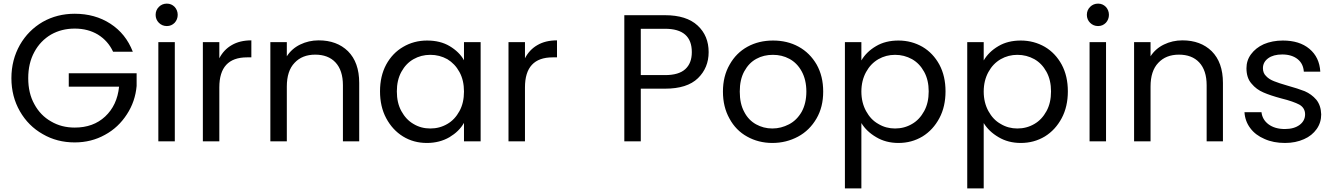

<svg xmlns="http://www.w3.org/2000/svg" viewBox="-20 -781 7372 1061"><path d="M714 -495C714 -495 714 -495 714 -495C688 -562 647 -613 590 -650C533 -687 467 -705 393 -705C393 -705 393 -705 393 -705C328 -705 269 -690 216 -660C163 -629 121 -587 90 -533C59 -478 43 -417 43 -349C43 -349 43 -349 43 -349C43 -281 59 -220 90 -166C121 -112 163 -70 216 -40C269 -9 328 6 393 6C393 6 393 6 393 6C454 6 510 -8 560 -36C610 -63 650 -101 681 -149C712 -196 730 -249 735 -306C735 -306 735 -376 735 -376C735 -376 360 -376 360 -376C360 -376 360 -302 360 -302C360 -302 638 -302 638 -302C638 -302 638 -302 638 -302C631 -233 605 -178 561 -137C517 -96 461 -76 393 -76C393 -76 393 -76 393 -76C344 -76 301 -87 262 -110C223 -132 192 -164 170 -205C147 -246 136 -294 136 -349C136 -349 136 -349 136 -349C136 -404 147 -452 170 -494C192 -535 223 -567 262 -590C301 -612 344 -623 393 -623C393 -623 393 -623 393 -623C442 -623 484 -612 521 -590C558 -567 586 -536 605 -495C605 -495 714 -495 714 -495Z M902 -637C902 -637 902 -637 902 -637C919 -637 933 -643 945 -655C956 -667 962 -682 962 -699C962 -699 962 -699 962 -699C962 -716 956 -731 945 -743C933 -755 919 -761 902 -761C902 -761 902 -761 902 -761C885 -761 870 -755 858 -743C846 -731 840 -716 840 -699C840 -699 840 -699 840 -699C840 -682 846 -667 858 -655C870 -643 885 -637 902 -637ZM855 -548C855 -548 855 0 855 0C855 0 946 0 946 0C946 0 946 -548 946 -548C946 -548 855 -548 855 -548Z M1192 -459C1192 -459 1192 -548 1192 -548C1192 -548 1101 -548 1101 -548C1101 -548 1101 0 1101 0C1101 0 1192 0 1192 0C1192 0 1192 -298 1192 -298C1192 -298 1192 -298 1192 -298C1192 -409 1243 -464 1345 -464C1345 -464 1369 -464 1369 -464C1369 -464 1369 -558 1369 -558C1369 -558 1369 -558 1369 -558C1326 -558 1290 -549 1261 -532C1231 -515 1208 -490 1192 -459Z M1741 -558C1741 -558 1741 -558 1741 -558C1704 -558 1670 -550 1639 -535C1608 -520 1583 -498 1565 -470C1565 -470 1565 -548 1565 -548C1565 -548 1474 -548 1474 -548C1474 -548 1474 0 1474 0C1474 0 1565 0 1565 0C1565 0 1565 -303 1565 -303C1565 -303 1565 -303 1565 -303C1565 -360 1579 -404 1608 -434C1636 -464 1674 -479 1722 -479C1722 -479 1722 -479 1722 -479C1769 -479 1807 -465 1834 -436C1861 -407 1875 -365 1875 -310C1875 -310 1875 0 1875 0C1875 0 1965 0 1965 0C1965 0 1965 -323 1965 -323C1965 -323 1965 -323 1965 -323C1965 -399 1944 -457 1903 -498C1862 -538 1808 -558 1741 -558Z M2080 -276C2080 -276 2080 -276 2080 -276C2080 -221 2091 -171 2114 -128C2137 -85 2168 -51 2207 -27C2246 -3 2290 9 2339 9C2339 9 2339 9 2339 9C2386 9 2428 -2 2464 -23C2499 -44 2526 -70 2544 -102C2544 -102 2544 0 2544 0C2544 0 2636 0 2636 0C2636 0 2636 -548 2636 -548C2636 -548 2544 -548 2544 -548C2544 -548 2544 -448 2544 -448C2544 -448 2544 -448 2544 -448C2527 -479 2500 -505 2465 -526C2430 -547 2388 -557 2340 -557C2340 -557 2340 -557 2340 -557C2291 -557 2247 -545 2208 -522C2168 -499 2137 -466 2114 -424C2091 -381 2080 -332 2080 -276ZM2544 -275C2544 -275 2544 -275 2544 -275C2544 -234 2536 -198 2519 -167C2502 -136 2480 -112 2452 -96C2423 -79 2392 -71 2358 -71C2358 -71 2358 -71 2358 -71C2324 -71 2293 -79 2265 -96C2237 -112 2215 -136 2198 -167C2181 -198 2173 -234 2173 -276C2173 -276 2173 -276 2173 -276C2173 -317 2181 -353 2198 -384C2215 -415 2237 -438 2265 -454C2293 -470 2324 -478 2358 -478C2358 -478 2358 -478 2358 -478C2392 -478 2423 -470 2452 -454C2480 -437 2502 -414 2519 -383C2536 -352 2544 -316 2544 -275Z M2881 -459C2881 -459 2881 -548 2881 -548C2881 -548 2790 -548 2790 -548C2790 -548 2790 0 2790 0C2790 0 2881 0 2881 0C2881 0 2881 -298 2881 -298C2881 -298 2881 -298 2881 -298C2881 -409 2932 -464 3034 -464C3034 -464 3058 -464 3058 -464C3058 -464 3058 -558 3058 -558C3058 -558 3058 -558 3058 -558C3015 -558 2979 -549 2950 -532C2920 -515 2897 -490 2881 -459Z M3896 -493C3896 -493 3896 -493 3896 -493C3896 -553 3876 -602 3835 -640C3794 -678 3734 -697 3655 -697C3655 -697 3430 -697 3430 -697C3430 -697 3430 0 3430 0C3430 0 3521 0 3521 0C3521 0 3521 -291 3521 -291C3521 -291 3655 -291 3655 -291C3655 -291 3655 -291 3655 -291C3736 -291 3797 -310 3837 -349C3876 -387 3896 -435 3896 -493ZM3655 -366C3655 -366 3521 -366 3521 -366C3521 -366 3521 -622 3521 -622C3521 -622 3655 -622 3655 -622C3655 -622 3655 -622 3655 -622C3754 -622 3803 -579 3803 -493C3803 -493 3803 -493 3803 -493C3803 -452 3791 -421 3767 -399C3743 -377 3706 -366 3655 -366Z M4248 9C4248 9 4248 9 4248 9C4300 9 4347 -3 4390 -26C4433 -49 4467 -83 4492 -126C4517 -169 4529 -218 4529 -275C4529 -275 4529 -275 4529 -275C4529 -332 4517 -381 4493 -424C4468 -467 4435 -500 4393 -523C4351 -546 4304 -557 4252 -557C4252 -557 4252 -557 4252 -557C4200 -557 4153 -546 4111 -523C4069 -500 4036 -467 4012 -424C3987 -381 3975 -331 3975 -275C3975 -275 3975 -275 3975 -275C3975 -218 3987 -169 4011 -126C4034 -83 4067 -49 4109 -26C4150 -3 4197 9 4248 9ZM4248 -71C4248 -71 4248 -71 4248 -71C4215 -71 4185 -79 4158 -94C4131 -109 4109 -131 4093 -162C4076 -193 4068 -230 4068 -275C4068 -275 4068 -275 4068 -275C4068 -319 4076 -356 4093 -387C4110 -418 4132 -441 4160 -456C4187 -471 4218 -478 4251 -478C4251 -478 4251 -478 4251 -478C4284 -478 4314 -471 4342 -456C4370 -441 4393 -418 4410 -387C4427 -356 4436 -319 4436 -275C4436 -275 4436 -275 4436 -275C4436 -231 4427 -194 4410 -163C4392 -132 4369 -109 4340 -94C4311 -79 4281 -71 4248 -71Z M4740 -447C4740 -447 4740 -548 4740 -548C4740 -548 4649 -548 4649 -548C4649 -548 4649 260 4649 260C4649 260 4740 260 4740 260C4740 260 4740 -101 4740 -101C4740 -101 4740 -101 4740 -101C4759 -70 4786 -44 4822 -23C4857 -2 4898 9 4945 9C4945 9 4945 9 4945 9C4994 9 5038 -3 5078 -27C5117 -51 5148 -85 5171 -128C5194 -171 5205 -221 5205 -276C5205 -276 5205 -276 5205 -276C5205 -332 5194 -381 5171 -424C5148 -466 5117 -499 5078 -522C5038 -545 4994 -557 4945 -557C4945 -557 4945 -557 4945 -557C4898 -557 4856 -547 4821 -526C4785 -505 4758 -478 4740 -447ZM5112 -276C5112 -276 5112 -276 5112 -276C5112 -234 5104 -198 5087 -167C5070 -136 5048 -112 5020 -96C4991 -79 4960 -71 4926 -71C4926 -71 4926 -71 4926 -71C4893 -71 4862 -79 4834 -96C4805 -112 4783 -136 4766 -167C4749 -198 4740 -234 4740 -275C4740 -275 4740 -275 4740 -275C4740 -316 4749 -352 4766 -383C4783 -414 4805 -437 4834 -454C4862 -470 4893 -478 4926 -478C4926 -478 4926 -478 4926 -478C4960 -478 4991 -470 5020 -454C5048 -438 5070 -415 5087 -384C5104 -353 5112 -317 5112 -276Z M5416 -447C5416 -447 5416 -548 5416 -548C5416 -548 5325 -548 5325 -548C5325 -548 5325 260 5325 260C5325 260 5416 260 5416 260C5416 260 5416 -101 5416 -101C5416 -101 5416 -101 5416 -101C5435 -70 5462 -44 5498 -23C5533 -2 5574 9 5621 9C5621 9 5621 9 5621 9C5670 9 5714 -3 5754 -27C5793 -51 5824 -85 5847 -128C5870 -171 5881 -221 5881 -276C5881 -276 5881 -276 5881 -276C5881 -332 5870 -381 5847 -424C5824 -466 5793 -499 5754 -522C5714 -545 5670 -557 5621 -557C5621 -557 5621 -557 5621 -557C5574 -557 5532 -547 5497 -526C5461 -505 5434 -478 5416 -447ZM5788 -276C5788 -276 5788 -276 5788 -276C5788 -234 5780 -198 5763 -167C5746 -136 5724 -112 5696 -96C5667 -79 5636 -71 5602 -71C5602 -71 5602 -71 5602 -71C5569 -71 5538 -79 5510 -96C5481 -112 5459 -136 5442 -167C5425 -198 5416 -234 5416 -275C5416 -275 5416 -275 5416 -275C5416 -316 5425 -352 5442 -383C5459 -414 5481 -437 5510 -454C5538 -470 5569 -478 5602 -478C5602 -478 5602 -478 5602 -478C5636 -478 5667 -470 5696 -454C5724 -438 5746 -415 5763 -384C5780 -353 5788 -317 5788 -276Z M6048 -637C6048 -637 6048 -637 6048 -637C6065 -637 6079 -643 6091 -655C6102 -667 6108 -682 6108 -699C6108 -699 6108 -699 6108 -699C6108 -716 6102 -731 6091 -743C6079 -755 6065 -761 6048 -761C6048 -761 6048 -761 6048 -761C6031 -761 6016 -755 6004 -743C5992 -731 5986 -716 5986 -699C5986 -699 5986 -699 5986 -699C5986 -682 5992 -667 6004 -655C6016 -643 6031 -637 6048 -637ZM6001 -548C6001 -548 6001 0 6001 0C6001 0 6092 0 6092 0C6092 0 6092 -548 6092 -548C6092 -548 6001 -548 6001 -548Z M6514 -558C6514 -558 6514 -558 6514 -558C6477 -558 6443 -550 6412 -535C6381 -520 6356 -498 6338 -470C6338 -470 6338 -548 6338 -548C6338 -548 6247 -548 6247 -548C6247 -548 6247 0 6247 0C6247 0 6338 0 6338 0C6338 0 6338 -303 6338 -303C6338 -303 6338 -303 6338 -303C6338 -360 6352 -404 6381 -434C6409 -464 6447 -479 6495 -479C6495 -479 6495 -479 6495 -479C6542 -479 6580 -465 6607 -436C6634 -407 6648 -365 6648 -310C6648 -310 6648 0 6648 0C6648 0 6738 0 6738 0C6738 0 6738 -323 6738 -323C6738 -323 6738 -323 6738 -323C6738 -399 6717 -457 6676 -498C6635 -538 6581 -558 6514 -558Z M7081 9C7081 9 7081 9 7081 9C7120 9 7155 2 7186 -12C7216 -25 7239 -44 7256 -68C7273 -92 7281 -119 7281 -149C7281 -149 7281 -149 7281 -149C7280 -182 7271 -209 7254 -230C7236 -251 7215 -266 7190 -277C7165 -287 7133 -297 7094 -308C7094 -308 7094 -308 7094 -308C7063 -317 7038 -325 7021 -332C7003 -339 6988 -348 6977 -360C6965 -371 6959 -386 6959 -404C6959 -404 6959 -404 6959 -404C6959 -427 6969 -445 6988 -459C7007 -473 7033 -480 7066 -480C7066 -480 7066 -480 7066 -480C7101 -480 7130 -471 7151 -454C7172 -437 7183 -414 7185 -385C7185 -385 7276 -385 7276 -385C7276 -385 7276 -385 7276 -385C7273 -438 7253 -480 7216 -511C7179 -542 7130 -557 7069 -557C7069 -557 7069 -557 7069 -557C7030 -557 6995 -550 6964 -537C6933 -523 6910 -504 6893 -481C6876 -458 6868 -432 6868 -404C6868 -404 6868 -404 6868 -404C6868 -369 6877 -340 6896 -319C6914 -297 6936 -281 6962 -270C6987 -259 7020 -248 7061 -237C7061 -237 7061 -237 7061 -237C7106 -226 7139 -214 7160 -203C7181 -191 7192 -173 7192 -149C7192 -149 7192 -149 7192 -149C7192 -126 7182 -106 7162 -91C7142 -76 7115 -68 7080 -68C7080 -68 7080 -68 7080 -68C7043 -68 7013 -77 6990 -94C6967 -111 6954 -134 6951 -161C6951 -161 6857 -161 6857 -161C6857 -161 6857 -161 6857 -161C6859 -128 6870 -98 6889 -73C6908 -47 6935 -27 6968 -13C7001 2 7039 9 7081 9Z"/></svg>

Font: Girnar Poppins
Style: Regular
Weight: 500
Designer: Ninad Kale (Devanagari), Jonny Pinhorn (Latin)
Foundry: Indian Type Foundry
Version: ""